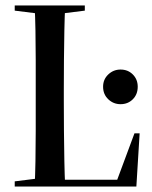

<svg xmlns="http://www.w3.org/2000/svg" viewBox="-20 -684 556 704"><path d="M34 0V-19L138 -32H186V0ZM107 0Q109 -40 110 -93Q111 -146 111 -203.5Q111 -261 111 -313V-357Q111 -409 111 -464.5Q111 -520 110 -572Q109 -624 107 -664H219Q217 -624 216 -572Q215 -520 214.5 -464.5Q214 -409 214 -357V-313Q214 -261 214.5 -203.5Q215 -146 216 -93Q217 -40 219 0ZM164 0V-25H442L405 -12L473 -195H492L480 0ZM34 -645V-664H291V-645L187 -632H138ZM422 -302Q396 -302 377 -320Q358 -338 358 -366Q358 -393 377 -411Q396 -429 422 -429Q449 -429 467 -411Q485 -393 485 -366Q485 -338 467 -320Q449 -302 422 -302Z"/></svg>

Font: Source Serif 4 60pt SemiBold
Style: Regular
Weight: 600
Version: Version 4.004;hotconv 1.0.116;makeotfexe 2.5.65601